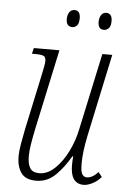

<svg xmlns="http://www.w3.org/2000/svg" viewBox="-52 -746 527 793"><g transform="rotate(5 211.5 -349.0)"><path d="M325 9Q270 9 270 -68Q270 -86 272 -104H268Q242 -58 208 -24.5Q174 9 128 9Q83 9 65 -17.5Q47 -44 47 -86Q47 -106 52.5 -137.5Q58 -169 64 -199L111 -419Q123 -472 123 -487Q123 -502 114.5 -507Q106 -512 78 -512H65L71 -536H177L106 -205Q99 -172 94 -141.5Q89 -111 89 -89Q89 -58 99.5 -40.5Q110 -23 138 -23Q172 -23 202.5 -52Q233 -81 255 -125.5Q277 -170 287 -219L355 -536H396L323 -193Q309 -126 309 -78Q309 -45 316 -34Q323 -23 335 -23Q358 -23 382 -49L397 -30Q381 -11 360.5 -1Q340 9 325 9ZM353 -636Q328 -636 328 -667Q328 -684 335.5 -695.5Q343 -707 356 -707Q381 -707 381 -675Q381 -653 372 -644.5Q363 -636 353 -636ZM222 -636Q196 -636 196 -667Q196 -684 203.5 -695.5Q211 -707 225 -707Q249 -707 249 -675Q249 -653 240.5 -644.5Q232 -636 222 -636Z"/></g></svg>

Font: Noto Serif ExtraCondensed ExtraLight
Style: Italic
Weight: 200
Width: 2
Italic angle: -12°
Designer: Monotype Design Team
Foundry: Monotype Imaging Inc.
Version: Version 2.014; ttfautohint (v1.8.4.7-5d5b)